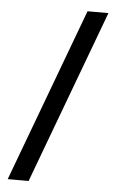

<svg xmlns="http://www.w3.org/2000/svg" viewBox="-52 -751 476 787"><g transform="rotate(5 186.0 -357.0)"><path d="M362 -714 96 0H10L276 -714Z"/></g></svg>

Font: Noto Sans Kharoshthi
Style: Regular
Weight: 400
Designer: Monotype Design Team
Foundry: Monotype Imaging Inc.
Version: Version 2.004; ttfautohint (v1.8.4.7-5d5b)